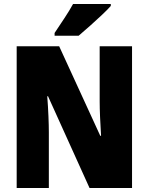

<svg xmlns="http://www.w3.org/2000/svg" viewBox="-20 -947 749 967"><path d="M645 0H431L222 -462H218Q222 -410 224 -362Q226 -314 226 -281V0H64V-714H278L485 -263H489Q486 -311 484 -356.5Q482 -402 482 -436V-714H645ZM538 -917Q522 -899 493.5 -872Q465 -845 433.5 -817Q402 -789 376 -767H255V-781Q279 -817 304.5 -855.5Q330 -894 348 -927H538Z"/></svg>

Font: Noto Sans Telugu Condensed Black
Style: Regular
Weight: 900
Width: 3
Designer: Jelle Bosma - Monotype Design Team
Foundry: Monotype Imaging Inc.
Version: Version 2.005; ttfautohint (v1.8.4.7-5d5b)